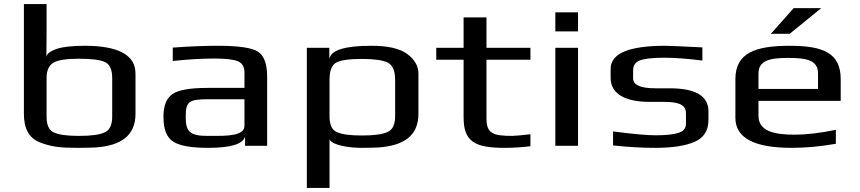

<svg xmlns="http://www.w3.org/2000/svg" viewBox="-20 -720 4245 948"><path d="M649 -357C649 -448 565 -494 399 -494C338 -494 292 -489 261 -479C229 -468 212 -455 209 -440C209 -461 210 -534 210 -555V-700H98V-158C98 -88 121 -38 179 -16C237 6 281 10 368 10C401 10 429 9 453 8C576 -1 649 -49 649 -158ZM534 -145C534 -104 522 -78 498 -67C474 -55 432 -49 370 -49C309 -49 267 -55 244 -67C221 -78 210 -104 210 -145V-335C210 -373 222 -398 245 -411C268 -424 310 -430 369 -430C430 -430 473 -425 498 -414C522 -403 534 -376 534 -335Z M1299 0V-342C1299 -404 1284 -445 1254 -465C1224 -484 1158 -494 1057 -494C990 -494 915 -491 833 -485V-419C909 -427 979 -431 1040 -431C1097 -431 1135 -426 1156 -417C1176 -408 1187 -390 1187 -363V-286H1005C919 -286 862 -276 832 -256C802 -235 787 -198 787 -144C787 -82 803 -41 835 -21C867 0 924 10 1008 10C1120 10 1181 -9 1190 -46V0ZM897 -141C897 -220 911 -230 1013 -230H1187V-98C1187 -47 1091 -49 1027 -49H1004C916 -49 897 -72 897 -141Z M1765 10C1798 10 1826 9 1850 8C1973 -1 2046 -49 2046 -158V-357C2046 -394 2027 -427 1990 -454C1953 -481 1894 -494 1813 -494C1685 -494 1616 -473 1607 -432H1606V-484H1495V208H1607V-31C1625 -1 1707 10 1765 10ZM1931 -147C1931 -106 1919 -80 1895 -69C1871 -57 1829 -51 1767 -51C1706 -51 1664 -57 1641 -69C1618 -80 1607 -106 1607 -147V-325C1607 -370 1618 -399 1640 -411C1662 -423 1704 -429 1766 -429C1827 -429 1870 -423 1895 -411C1919 -398 1931 -370 1931 -325Z M2382 -136V-425H2599V-484H2382V-634H2269V-484H2134V-425H2269V-141C2269 -22 2322 10 2472 10C2516 10 2559 7 2599 2V-57C2552 -52 2522 -49 2509 -49C2412 -49 2382 -62 2382 -136Z M2834 -565V-659H2722V-565ZM2834 0V-484H2722V0Z M3187 -217H3256C3322 -217 3367 -208 3367 -160V-111C3367 -87 3355 -71 3330 -64C3305 -56 3267 -52 3217 -52C3177 -52 3107 -58 3007 -71V-2C3080 6 3150 10 3215 10C3300 10 3365 0 3410 -20C3456 -40 3478 -76 3478 -128V-170C3478 -246 3415 -284 3287 -284H3217C3143 -284 3106 -300 3106 -333V-374C3106 -396 3116 -412 3138 -421C3159 -430 3200 -435 3260 -435C3314 -435 3377 -430 3448 -421V-486C3346 -491 3285 -494 3265 -494C3085 -494 2995 -456 2995 -380V-335C2995 -252 3075 -217 3187 -217Z M3879 -494C3708 -494 3611 -458 3611 -329V-138C3611 -39 3704 10 3889 10C3959 10 4032 3 4107 -10V-79C4029 -63 3961 -55 3904 -55C3800 -55 3725 -73 3725 -149V-222H4131V-329C4131 -458 4045 -494 3879 -494ZM3872 -434C3963 -434 4019 -423 4019 -357V-281H3725V-357C3725 -423 3784 -434 3872 -434ZM4035 -680H3899L3786 -553H3879Z"/></svg>

Font: Gamestation Extended
Style: Regular
Weight: 400
Width: 7
Designer: Jonas Hecksher
Foundry: Jonas Hecksher, Playtypeª, e-types AS
Version: Version 1.003